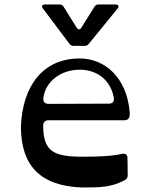

<svg xmlns="http://www.w3.org/2000/svg" viewBox="-20 -820 670 854"><path d="M180 -800C167 -800 163 -792 171 -782L289 -625C294 -619 299 -616 307 -616H357C365 -616 370 -619 375 -625L503 -782C511 -792 507 -800 494 -800H418C410 -800 404 -797 400 -790L342 -697C336 -687 328 -687 321 -697L263 -790C259 -797 253 -800 245 -800ZM346 14C431 14 473 12 530 -16C543 -22 549 -30 548 -44L547 -117C547 -135 535 -139 519 -135C478 -125 408 -123 349 -123C219 -123 173 -145 172 -260C172 -276 180 -285 196 -285H533C548 -285 557 -294 557 -310V-319C545 -476 445 -560 335 -560C170 -560 80 -437 73 -257C73 -84 159 8 346 14ZM196 -358C179 -358 171 -368 173 -384C181 -455 248 -510 335 -510C414 -510 473 -461 486 -386C489 -370 482 -359 465 -359Z"/></svg>

Font: OpenDyslexic3
Style: Regular
Weight: 400
Designer: Abelardo Gonzalez
Version: Version 3.001;PS 003.001;hotconv 1.0.88;makeotf.lib2.5.64775